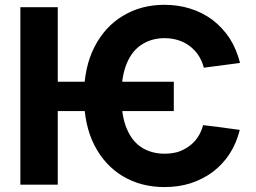

<svg xmlns="http://www.w3.org/2000/svg" viewBox="-20 -757 1049 787"><path d="M692.4 -421.9Q692.4 -391.6 692.4 -301.8Q566.4 -301.8 186.5 -301.8Q186.5 -332 186.5 -421.9Q313.5 -421.9 692.4 -421.9ZM963.9 -499Q926.8 -494.1 815.4 -479.5Q807.6 -509.8 792 -532.2Q776.4 -554.7 754.9 -570.3Q734.4 -585 709 -592.8Q683.6 -600.6 654.3 -600.6Q602.5 -600.6 562.5 -575.2Q522.5 -550.8 500 -498Q477.5 -445.3 477.5 -363.3Q477.5 -280.3 500 -228.5Q522.5 -175.8 562.5 -151.4Q602.5 -127 654.3 -127Q682.6 -127 708 -133.8Q732.4 -141.6 752.9 -156.2Q774.4 -170.9 789.1 -192.4Q804.7 -214.8 812.5 -244.1Q863.3 -238.3 962.9 -224.6Q949.2 -169.9 920.9 -126Q892.6 -83 851.6 -51.8Q811.5 -22.5 761.7 -5.9Q711.9 9.8 654.3 9.8Q558.6 9.8 484.4 -34.2Q410.2 -78.1 367.2 -161.1Q324.2 -245.1 324.2 -363.3Q324.2 -480.5 367.2 -564.5Q410.2 -648.4 484.4 -692.4Q558.6 -737.3 654.3 -737.3Q710 -737.3 759.8 -721.7Q809.6 -706.1 850.6 -675.8Q891.6 -644.5 920.9 -600.6Q949.2 -556.6 963.9 -499ZM216.8 -727.5Q216.8 -545.9 216.8 0Q178.7 0 63.5 0Q63.5 -181.6 63.5 -727.5Q101.6 -727.5 216.8 -727.5Z"/></svg>

Font: DeepSea
Style: Bold
Weight: 700
Designer: Stem
Version: Version 3.019;git-0a5106e0b